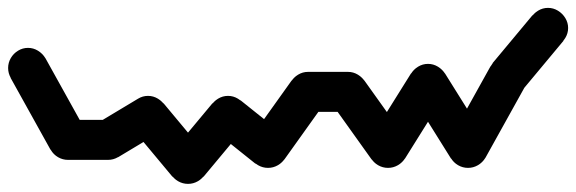

<svg xmlns="http://www.w3.org/2000/svg" viewBox="-20 -450 1440 480"><path d="M0.3 -280Q0.3 -266.7 7 -255.2Q13.7 -243.7 25.2 -237Q36.7 -230.3 50 -230.3Q63.3 -230.3 74.8 -237Q86.3 -243.7 93.3 -255.2Q100.3 -266.7 100.3 -280Q100.3 -293.3 93.3 -304.8Q86.3 -316.3 74.8 -323.3Q63.3 -330.3 50 -330.3Q36.7 -330.3 25.2 -323.3Q13.7 -316.3 7 -304.8Q0.3 -293.3 0.3 -280Z M93.7 -304.3 6.3 -255.7 106.3 -75.7 193.7 -124.3Z M100.3 -100Q100.3 -86.7 107 -75.2Q113.7 -63.7 125.2 -57Q136.7 -50.3 150 -50.3Q163.3 -50.3 174.8 -57Q186.3 -63.7 193.3 -75.2Q200.3 -86.7 200.3 -100Q200.3 -113.3 193.3 -124.8Q186.3 -136.3 174.8 -143.3Q163.3 -150.3 150 -150.3Q136.7 -150.3 125.2 -143.3Q113.7 -136.3 107 -124.8Q100.3 -113.3 100.3 -100Z M150 -150.3V-50.3H250V-150.3Z M200.3 -100Q200.3 -86.7 207 -75.2Q213.7 -63.7 225.2 -57Q236.7 -50.3 250 -50.3Q263.3 -50.3 274.8 -57Q286.3 -63.7 293.3 -75.2Q300.3 -86.7 300.3 -100Q300.3 -113.3 293.3 -124.8Q286.3 -136.3 274.8 -143.3Q263.3 -150.3 250 -150.3Q236.7 -150.3 225.2 -143.3Q213.7 -136.3 207 -124.8Q200.3 -113.3 200.3 -100Z M224.7 -143 275.3 -57 375.3 -117 324.7 -203Z M300.3 -160Q300.3 -146.7 307 -135.2Q313.7 -123.7 325.2 -117Q336.7 -110.3 350 -110.3Q363.3 -110.3 374.8 -117Q386.3 -123.7 393.3 -135.2Q400.3 -146.7 400.3 -160Q400.3 -173.3 393.3 -184.8Q386.3 -196.3 374.8 -203.3Q363.3 -210.3 350 -210.3Q336.7 -210.3 325.2 -203.3Q313.7 -196.3 307 -184.8Q300.3 -173.3 300.3 -160Z M388.7 -192 311.3 -128 411.3 -8 488.7 -72Z M400.3 -40Q400.3 -26.7 407 -15.2Q413.7 -3.7 425.2 3Q436.7 9.7 450 9.7Q463.3 9.7 474.8 3Q486.3 -3.7 493.3 -15.2Q500.3 -26.7 500.3 -40Q500.3 -53.3 493.3 -64.8Q486.3 -76.3 474.8 -83.3Q463.3 -90.3 450 -90.3Q436.7 -90.3 425.2 -83.3Q413.7 -76.3 407 -64.8Q400.3 -53.3 400.3 -40Z M411.3 -72 488.7 -8 588.7 -128 511.3 -192Z M500.3 -160Q500.3 -146.7 507 -135.2Q513.7 -123.7 525.2 -117Q536.7 -110.3 550 -110.3Q563.3 -110.3 574.8 -117Q586.3 -123.7 593.3 -135.2Q600.3 -146.7 600.3 -160Q600.3 -173.3 593.3 -184.8Q586.3 -196.3 574.8 -203.3Q563.3 -210.3 550 -210.3Q536.7 -210.3 525.2 -203.3Q513.7 -196.3 507 -184.8Q500.3 -173.3 500.3 -160Z M581.3 -199.3 518.7 -120.7 618.7 -40.7 681.3 -119.3Z M600.3 -80Q600.3 -66.7 607 -55.2Q613.7 -43.7 625.2 -37Q636.7 -30.3 650 -30.3Q663.3 -30.3 674.8 -37Q686.3 -43.7 693.3 -55.2Q700.3 -66.7 700.3 -80Q700.3 -93.3 693.3 -104.8Q686.3 -116.3 674.8 -123.3Q663.3 -130.3 650 -130.3Q636.7 -130.3 625.2 -123.3Q613.7 -116.3 607 -104.8Q600.3 -93.3 600.3 -80Z M609.3 -109 690.7 -51 790.7 -191 709.3 -249Z M700.3 -220Q700.3 -206.7 707 -195.2Q713.7 -183.7 725.2 -177Q736.7 -170.3 750 -170.3Q763.3 -170.3 774.8 -177Q786.3 -183.7 793.3 -195.2Q800.3 -206.7 800.3 -220Q800.3 -233.3 793.3 -244.8Q786.3 -256.3 774.8 -263.3Q763.3 -270.3 750 -270.3Q736.7 -270.3 725.2 -263.3Q713.7 -256.3 707 -244.8Q700.3 -233.3 700.3 -220Z M750 -270.3V-170.3H850V-270.3Z M800.3 -220Q800.3 -206.7 807 -195.2Q813.7 -183.7 825.2 -177Q836.7 -170.3 850 -170.3Q863.3 -170.3 874.8 -177Q886.3 -183.7 893.3 -195.2Q900.3 -206.7 900.3 -220Q900.3 -233.3 893.3 -244.8Q886.3 -256.3 874.8 -263.3Q863.3 -270.3 850 -270.3Q836.7 -270.3 825.2 -263.3Q813.7 -256.3 807 -244.8Q800.3 -233.3 800.3 -220Z M890.7 -249 809.3 -191 909.3 -51 990.7 -109Z M900.3 -80Q900.3 -66.7 907 -55.2Q913.7 -43.7 925.2 -37Q936.7 -30.3 950 -30.3Q963.3 -30.3 974.8 -37Q986.3 -43.7 993.3 -55.2Q1000.3 -66.7 1000.3 -80Q1000.3 -93.3 993.3 -104.8Q986.3 -116.3 974.8 -123.3Q963.3 -130.3 950 -130.3Q936.7 -130.3 925.2 -123.3Q913.7 -116.3 907 -104.8Q900.3 -93.3 900.3 -80Z M907.7 -106.7 992.3 -53.3 1092.3 -213.3 1007.7 -266.7Z M1000.3 -240Q1000.3 -226.7 1007 -215.2Q1013.7 -203.7 1025.2 -197Q1036.7 -190.3 1050 -190.3Q1063.3 -190.3 1074.8 -197Q1086.3 -203.7 1093.3 -215.2Q1100.3 -226.7 1100.3 -240Q1100.3 -253.3 1093.3 -264.8Q1086.3 -276.3 1074.8 -283.3Q1063.3 -290.3 1050 -290.3Q1036.7 -290.3 1025.2 -283.3Q1013.7 -276.3 1007 -264.8Q1000.3 -253.3 1000.3 -240Z M1092.3 -266.7 1007.7 -213.3 1107.7 -53.3 1192.3 -106.7Z M1100.3 -80Q1100.3 -66.7 1107 -55.2Q1113.7 -43.7 1125.2 -37Q1136.7 -30.3 1150 -30.3Q1163.3 -30.3 1174.8 -37Q1186.3 -43.7 1193.3 -55.2Q1200.3 -66.7 1200.3 -80Q1200.3 -93.3 1193.3 -104.8Q1186.3 -116.3 1174.8 -123.3Q1163.3 -130.3 1150 -130.3Q1136.7 -130.3 1125.2 -123.3Q1113.7 -116.3 1107 -104.8Q1100.3 -93.3 1100.3 -80Z M1106.3 -104.3 1193.7 -55.7 1293.7 -235.7 1206.3 -284.3Z M1200.3 -260Q1200.3 -246.7 1207 -235.2Q1213.7 -223.7 1225.2 -217Q1236.7 -210.3 1250 -210.3Q1263.3 -210.3 1274.8 -217Q1286.3 -223.7 1293.3 -235.2Q1300.3 -246.7 1300.3 -260Q1300.3 -273.3 1293.3 -284.8Q1286.3 -296.3 1274.8 -303.3Q1263.3 -310.3 1250 -310.3Q1236.7 -310.3 1225.2 -303.3Q1213.7 -296.3 1207 -284.8Q1200.3 -273.3 1200.3 -260Z M1211.3 -292 1288.7 -228 1388.7 -348 1311.3 -412Z M1300.3 -380Q1300.3 -366.7 1307 -355.2Q1313.7 -343.7 1325.2 -337Q1336.7 -330.3 1350 -330.3Q1363.3 -330.3 1374.8 -337Q1386.3 -343.7 1393.3 -355.2Q1400.3 -366.7 1400.3 -380Q1400.3 -393.3 1393.3 -404.8Q1386.3 -416.3 1374.8 -423.3Q1363.3 -430.3 1350 -430.3Q1336.7 -430.3 1325.2 -423.3Q1313.7 -416.3 1307 -404.8Q1300.3 -393.3 1300.3 -380Z"/></svg>

Font: Linefont Thin
Style: Regular
Weight: 100
Monospace: yes
Version: Version 3.002;gftools[0.9.33]